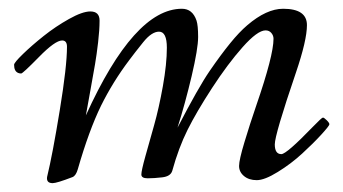

<svg xmlns="http://www.w3.org/2000/svg" viewBox="-20 -402 779 436"><path d="M341.1 -330.1Q324.5 -330.1 305.3 -306.3Q286.1 -282.5 273.2 -265.1Q236.1 -215.8 209.5 -162.1Q181.9 -105.5 156.7 -17.8Q152.6 -3.4 145 0Q108.9 13.9 99.6 13.9Q85 13.9 86.9 0Q99.4 -51.5 115.7 -151.5Q132.1 -251.5 132.1 -295.9Q132.1 -310.1 121.1 -310.1Q105.2 -310.1 68.5 -272.6Q31.7 -235.1 28.1 -235.1Q24.4 -235.1 21.5 -236.3Q12 -240 12 -254.9Q12 -259.8 32.1 -279.3Q52.2 -298.8 79.2 -320.3Q106.2 -341.8 136.7 -358.9Q167.2 -376 185.1 -376Q206.1 -376 206.1 -355.2Q206.1 -334.5 202.8 -306Q199.5 -277.6 195.8 -256.1Q192.1 -234.6 185.1 -195.9Q178 -157.2 175 -139.9Q284.9 -382.1 393.1 -382.1Q417.2 -382.1 426.3 -355.2Q429.9 -344.2 429.9 -318Q429.9 -291.7 415.2 -229.2Q400.4 -166.7 383.1 -112.1Q430.9 -204.3 456.4 -241.3Q481.9 -278.3 502.6 -303.7Q523.2 -329.1 541.5 -344.7Q585.2 -382.1 623 -382.1Q677 -382.1 677 -345Q677 -310.5 651.9 -236.8Q604 -96.2 604 -74.1Q604 -52 618.9 -52Q630.6 -52 690.7 -114.3Q710.7 -135 713.3 -135Q715.8 -135 721.9 -129Q728 -123 728 -119.8Q728 -116.5 709.7 -96.4Q691.4 -76.4 666.1 -53.2Q640.9 -30 610.8 -11.5Q580.8 7.1 563 7.1Q545.2 7.1 534.1 -2.2Q522.9 -11.5 522.9 -25.1Q522.9 -38.8 535.2 -79.5Q547.4 -120.1 562 -162.6Q601.1 -275.9 601.1 -314Q601.1 -321.3 596.2 -327.1Q591.3 -333 583 -333Q564.7 -333 530.9 -294.9Q497.1 -256.8 461.5 -202.1Q426 -147.5 405.9 -107.1Q385.7 -66.7 371.1 -13.9Q367.2 -1.5 348.5 0.7Q329.8 2.9 315.4 2.9Q301 2.9 301 -5.7Q301 -14.4 310.1 -47Q319.1 -79.6 330 -117.8Q340.8 -156 349.9 -206.5Q358.9 -257.1 358.9 -293.6Q358.9 -330.1 341.1 -330.1Z"/></svg>

Font: Fanwood Text
Style: Italic
Weight: 400
Italic angle: -9°
Version: Version 1.101